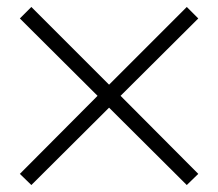

<svg xmlns="http://www.w3.org/2000/svg" viewBox="-20 -566 626 551"><path d="M70 -35 37 -67 260 -291 37 -513 70 -546 293 -323 516 -546 549 -513 326 -291 549 -67 516 -35 293 -257Z"/></svg>

Font: M PLUS 1 Light
Style: Regular
Weight: 300
Designer: Coji Morishita
Foundry: UNDERFOREST DESIGN
Version: Version 1.001